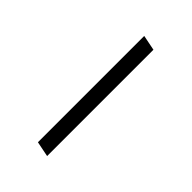

<svg xmlns="http://www.w3.org/2000/svg" viewBox="9 -419 295 295"><g transform="rotate(-45 156.0 -271.5)"><path d="M38 -259 43 -284H274L269 -259Z"/></g></svg>

Font: Noto Sans Thin
Style: Italic
Weight: 100
Italic angle: -12°
Designer: Monotype Design Team
Foundry: Monotype Imaging Inc.
Version: Version 2.013; ttfautohint (v1.8.4.7-5d5b)